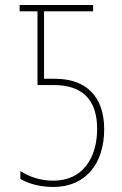

<svg xmlns="http://www.w3.org/2000/svg" viewBox="-20 -734 485 763"><path d="M192 9C323 9 394 -87 394 -220C394 -351 322 -421 198 -421H155V-689H350V-714H58V-689H129V-396H194C304 -396 366 -341 366 -222C366 -108 310 -16 192 -16C140 -16 98 -31 61 -54V-23C87 -7 134 9 192 9Z"/></svg>

Font: Noto Sans Condensed Thin
Style: Regular
Weight: 100
Width: 3
Designer: Monotype Design Team
Foundry: Monotype Imaging Inc.
Version: Version 2.013